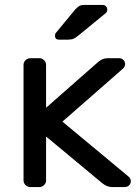

<svg xmlns="http://www.w3.org/2000/svg" viewBox="-20 -755 562 775"><path d="M374 -503Q393 -520 413 -520H461Q471 -520 478 -513Q485 -506 485 -496Q485 -485 474 -476L232 -264L498 -43Q508 -35 508 -24Q508 -14 501 -7Q494 0 484 0H432Q411 0 391 -17L166 -204V-27Q166 -16 158 -8Q150 0 139 0H102Q91 0 83 -8Q75 -16 75 -27V-493Q75 -504 83 -512Q91 -520 102 -520H139Q150 -520 158 -512Q166 -504 166 -493V-320ZM320 -735H394Q403 -735 408 -729.5Q413 -724 413 -715Q413 -708 408 -703L297 -612Q286 -603 277.5 -599Q269 -595 255 -595H218Q202 -595 202 -611Q202 -619 207 -624L283 -716Q294 -728 301 -731.5Q308 -735 320 -735Z"/></svg>

Font: Rubik
Style: Regular
Weight: 400
Designer: Hubert & Fischer
Foundry: Hubert & Fischer
Version: Version 1.100